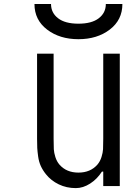

<svg xmlns="http://www.w3.org/2000/svg" viewBox="-20 -937 707 967"><path d="M513 -916.7H596.4Q596.4 -836.6 532.9 -788.1Q469.4 -739.6 375 -739.6Q280.6 -739.6 217.1 -788.1Q153.6 -836.6 153.6 -916.7H237Q237 -872.4 272.5 -845.1Q307.9 -817.7 375 -817.7Q442.1 -817.7 477.5 -845.1Q513 -872.4 513 -916.7ZM362 10.4Q315.1 10.4 276 -8.5Q237 -27.3 211.6 -59.2Q195.3 -79.4 185.5 -100.9Q175.8 -122.4 172.2 -148.4Q168.6 -174.5 167.6 -191.4Q166.7 -208.3 166.7 -238.9V-666.7H250V-238.9Q250 -203.1 251 -185.5Q252 -168 258.8 -146.2Q265.6 -124.3 279.3 -108.1Q314.5 -67.7 375 -67.7Q435.5 -67.7 470.7 -108.1Q484.4 -124.3 491.2 -146.2Q498 -168 499 -185.5Q500 -203.1 500 -238.9V-666.7H583.3V0H500V-72.9H493.5Q469.4 -35.2 433.9 -12.4Q398.4 10.4 362 10.4Z"/></svg>

Font: Monoid
Style: Regular
Weight: 400
Width: 4
Monospace: yes
Designer: Andreas Larsen (@larsenwork)
Version: Version 0.61